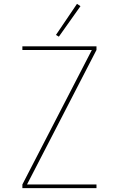

<svg xmlns="http://www.w3.org/2000/svg" viewBox="-20 -975 616 995"><path d="M96 0H480V-19H120L480 -716V-735H96V-716H456L96 -19ZM285 -785 397 -943 379 -955 270 -794Z"/></svg>

Font: Iosevka Sparkle Thin
Style: Regular
Weight: 100
Designer: Belleve Invis
Foundry: Belleve Invis
Version: Version 4.5.0; ttfautohint (v1.8.3)